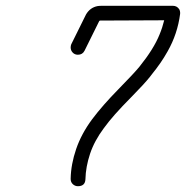

<svg xmlns="http://www.w3.org/2000/svg" viewBox="-20 -635 642 663"><path d="M224 -17Q224 -17 224 -18Q225 -68 243 -120.5Q261 -173 298 -223Q334 -271 389 -327Q442 -381 461 -404Q511 -466 531 -516Q541 -540 547 -565Q328 -564 326 -564Q324 -564 322.5 -562Q321 -560 272 -460Q265 -446 249 -446Q238 -446 231 -453.5Q224 -461 224 -471Q224 -477 226 -482Q276 -582 277 -585Q291 -609 317 -614Q323 -615 333 -615H577Q591 -615 599 -603Q602 -597 602 -592.5Q602 -588 602 -587Q593 -518 559 -458Q546 -435 534.5 -418.5Q523 -402 519 -397Q515 -392 511.5 -387.5Q508 -383 504.5 -378.5Q501 -374 498 -370Q478 -345 438.5 -305Q399 -265 377 -240Q355 -215 339 -193Q306 -149 291 -104Q276 -59 275 -16Q274 8 249 8Q239 8 231.5 1Q224 -6 224 -17Z"/></svg>

Font: TT2020Base
Style: Italic
Weight: 400
Italic angle: -15°
Version: Version 0.2.000